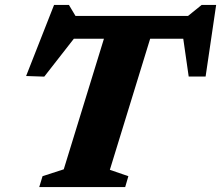

<svg xmlns="http://www.w3.org/2000/svg" viewBox="-20 -763 902 783"><path d="M757 -605H227.5L299.5 -628.5L160.5 -450.5L86.5 -453L200.5 -743H261L297.5 -682L230.5 -698H802.5L727 -682L802.5 -743H861.5L818.5 -451H749.5L723 -635.5ZM418 -651H606.5L428 -70.5L503.5 -44.5L490.5 0H140L153.5 -44.5L240 -72.5Z"/></svg>

Font: Newsreader 9pt
Style: Bold Italic
Weight: 700
Italic angle: -17°
Designer: Hugues Gentile
Foundry: Production Type
Version: Version 1.003